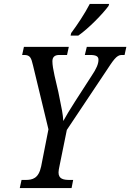

<svg xmlns="http://www.w3.org/2000/svg" viewBox="-20 -951 659 971"><path d="M337 -771H376C428 -807 500 -881 529 -921L532 -931H434C408 -881 370 -824 340 -784ZM80 0H342L350 -41H332C299 -41 276 -47 276 -79C276 -86 278 -99 281 -112L318 -294L515 -589C552 -645 569 -673 595 -673H610L619 -714H419L409 -673H435C466 -673 478 -666 478 -649C478 -628 468 -604 443 -567L361 -440C332 -395 315 -366 300 -339C299 -371 290 -412 283 -446L275 -486C264 -536 245 -604 245 -641C245 -662 256 -673 280 -673H319L328 -714H101L92 -673H102C133 -673 138 -658 147 -620L225 -297L188 -109C175 -48 144 -41 109 -41H89Z"/></svg>

Font: Noto Serif ExtraCondensed
Style: Italic
Weight: 400
Width: 2
Italic angle: -12°
Designer: Monotype Design Team
Foundry: Monotype Imaging Inc.
Version: Version 2.014